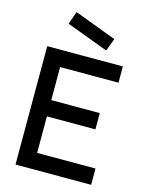

<svg xmlns="http://www.w3.org/2000/svg" viewBox="-143 -1086 911 1175"><g transform="rotate(15 312.5 -499.0)"><path d="M458.3 -897.9 192.7 -997.9 163.5 -916.7 428.1 -817.7ZM552.1 -646.9V-750H72.9V0H552.1V-103.1H182.3V-334.4H489.6V-437.5H182.3V-646.9Z"/></g></svg>

Font: Manrope Semibold
Style: Regular
Weight: 600
Width: 4
Designer: Michael Sharanda
Foundry: Michael Sharanda
Version: Version 2.000;PS 002.000;hotconv 1.0.88;makeotf.lib2.5.64775